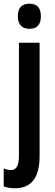

<svg xmlns="http://www.w3.org/2000/svg" viewBox="-42 -773 294 1033"><path d="M54 -685C54 -641 76 -618 117 -618C157 -618 178 -641 178 -685C178 -729 159 -753 117 -753C74 -753 54 -730 54 -685ZM40 240C124 239 171 186 171 68V-543H60V64C60 117 47 142 16 142C4 142 -9 139 -22 133V230C-4 237 18 240 40 240Z"/></svg>

Font: Noto Sans Lao Looped ExtraCondensed SemiBold
Style: Regular
Weight: 600
Width: 2
Designer: Mark Frömberg, Ben Mitchell
Foundry: The Fontpad Ltd
Version: Version 1.002